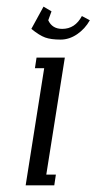

<svg xmlns="http://www.w3.org/2000/svg" viewBox="-20 -557 290 577"><path d="M57.1 0 112.8 -352.1H85L89.8 -383.8H174.8L119.1 -32.2H147.9L143.1 0ZM74.2 -470.2 110.8 -537.1 134.8 -522.9 125 -496.1Q136.7 -470.2 167 -470.2Q205.6 -470.2 226.1 -508.8L250 -496.1Q235.4 -470.2 211.7 -454.1Q188 -438 162.1 -438Q133.3 -438 115.7 -444.3Q98.1 -450.7 74.2 -470.2Z"/></svg>

Font: Gawaa
Style: Italic
Weight: 400
Designer: T. Christopher White
Version: Version 1.0